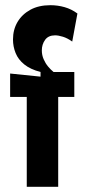

<svg xmlns="http://www.w3.org/2000/svg" viewBox="-20 -719 328 739"><path d="M83 0V-346H19V-436L136 -424V-442Q97 -452 73.5 -471Q50 -490 40 -515Q30 -540 30 -567Q30 -605 47.5 -634.5Q65 -664 97 -681.5Q129 -699 174 -699Q202 -699 228.5 -691.5Q255 -684 278 -667L258 -559Q240 -572 222.5 -577.5Q205 -583 192 -583Q166 -583 153.5 -565.5Q141 -548 141 -525Q141 -507 148 -491Q155 -475 165 -463Q175 -451 186 -442H266V-346H204V0Z"/></svg>

Font: Bricolage Grotesque 24pt Condensed SemiBold
Style: Regular
Weight: 600
Width: 3
Designer: Mathieu Triay
Foundry: Atelier Triay
Version: Version 1.001;gftools[0.9.33.dev8+g029e19f]